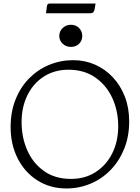

<svg xmlns="http://www.w3.org/2000/svg" viewBox="-20 -1130 790 1085"><path d="M355 -65Q263 -65 191.5 -110.5Q120 -156 80 -234.5Q40 -313 40 -412Q40 -498 68 -568Q96 -638 145 -687.5Q194 -737 258 -763.5Q322 -790 394 -790Q460 -790 517.5 -764.5Q575 -739 618 -693Q661 -647 685.5 -584Q710 -521 710 -444Q710 -359 682 -289.5Q654 -220 605 -169.5Q556 -119 491.5 -92Q427 -65 355 -65ZM381 -119Q462 -119 522 -158.5Q582 -198 615 -265Q648 -332 648 -416Q648 -504 614.5 -576.5Q581 -649 518 -692.5Q455 -736 367 -736Q288 -736 228 -697.5Q168 -659 135 -592Q102 -525 102 -440Q102 -354 134 -281Q166 -208 228.5 -163.5Q291 -119 381 -119ZM245 -1095Q247 -1110 260 -1110H520L515 -1080Q513 -1068 507.5 -1061.5Q502 -1055 490 -1055H240ZM381 -865Q353 -865 334 -883Q315 -901 315 -927Q315 -953 334 -971.5Q353 -990 381 -990Q409 -990 427 -971.5Q445 -953 445 -927Q445 -901 427 -883Q409 -865 381 -865Z"/></svg>

Font: Gowun Batang
Style: Regular
Weight: 400
Designer: Yanghee Ryu
Foundry: Yanghee Ryu
Version: Version 2.000